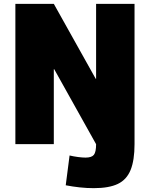

<svg xmlns="http://www.w3.org/2000/svg" viewBox="-20 -750 780 999"><path d="M468 229Q432 229 395 225Q358 221 322 214L342 59Q363 64 386 67Q409 70 425 70Q457 70 468.5 55.5Q480 41 480 0V-90L524 79L262 -390H260V0H60V-730H260L478 -340H480V-730H680V0Q680 84 659.5 134.5Q639 185 593 207Q547 229 468 229Z"/></svg>

Font: M PLUS 2 Black
Style: Regular
Weight: 900
Designer: Coji Morishita
Foundry: UNDERFOREST DESIGN
Version: Version 1.001